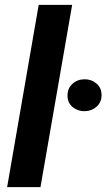

<svg xmlns="http://www.w3.org/2000/svg" viewBox="-20 -770 438 790"><path d="M276.9 -750 146.5 0H9.3L139.2 -750ZM257.8 -375.5Q257.3 -405.8 277.6 -424.6Q297.9 -443.4 327.1 -443.8Q355.5 -444.3 376.5 -426.8Q397.5 -409.2 397.9 -379.9Q398.4 -350.1 377.9 -331.5Q357.4 -313 328.6 -312.5Q300.3 -312 279.3 -329.1Q258.3 -346.2 257.8 -375.5Z"/></svg>

Font: Roboto
Style: Bold Italic
Weight: 700
Italic angle: -12°
Designer: Christian Robertson
Foundry: Google
Version: Version 3.0